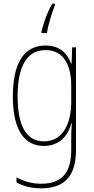

<svg xmlns="http://www.w3.org/2000/svg" viewBox="-20 -785 510 1046"><path d="M279 -756V-765H265C238 -720 218 -662 206 -614V-605H236C241 -646 265 -722 279 -756ZM228 -537C105 -537 50 -432 50 -260C50 -78 112 10 219 10C299 10 350 -40 368 -113H371C368 -72 368 -47 368 -14V32C368 156 317 216 204 216C150 216 109 202 70 181V209C107 229 150 241 204 241C338 241 394 167 394 32V-527H373L370 -439H367C348 -491 309 -537 228 -537ZM228 -512C331 -512 368 -424 368 -319V-229C368 -129 333 -15 219 -15C126 -15 76 -95 76 -260C76 -413 120 -512 228 -512Z"/></svg>

Font: Noto Sans Myanmar UI Condensed Thin
Style: Regular
Weight: 100
Width: 3
Designer: Monotype Design Team
Foundry: Monotype Imaging Inc.
Version: Version 2.103